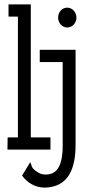

<svg xmlns="http://www.w3.org/2000/svg" viewBox="-20 -685 415 879"><path d="M14 0H211V-56H121V-665H19V-609H62V-56H15ZM288 -559C311 -559 330 -580 330 -604C330 -629 311 -650 288 -650C264 -650 246 -630 246 -604C246 -580 265 -559 288 -559ZM186 174C268 171 326 123 326 -22V-457H162V-401H267V-18C267 78 238 114 190 114C177 114 166 112 155 105C117 82 128 72 118 58L81 119C106 153 142 174 186 174Z"/></svg>

Font: Inconsolata Condensed Thin
Style: Regular
Weight: 100
Width: 3
Monospace: yes
Designer: Raph Levien, Cyreal, Brenton Simpson
Foundry: Raph Levien, Cyreal, Google
Version: Version 3.100